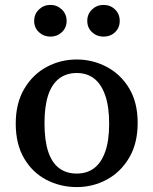

<svg xmlns="http://www.w3.org/2000/svg" viewBox="-20 -748 624 781"><path d="M292 13Q226 13 169 -16.5Q112 -46 78 -104Q44 -162 44 -245Q44 -328 78.5 -386.5Q113 -445 169.5 -475.5Q226 -506 292 -506Q357 -506 414 -476Q471 -446 505.5 -388.5Q540 -331 540 -248Q540 -165 505.5 -106.5Q471 -48 414.5 -17.5Q358 13 292 13ZM292 -42Q334 -42 363 -64Q392 -86 408 -131Q424 -176 424 -245Q424 -314 408 -360Q392 -406 363 -428.5Q334 -451 292 -451Q250 -451 220.5 -428.5Q191 -406 176 -361Q161 -316 161 -247Q161 -177 176 -131.5Q191 -86 220.5 -64Q250 -42 292 -42ZM185 -599Q158 -599 138.5 -617Q119 -635 119 -663Q119 -691 138.5 -709.5Q158 -728 185 -728Q212 -728 231.5 -709.5Q251 -691 251 -663Q251 -635 231.5 -617Q212 -599 185 -599ZM401 -599Q374 -599 354.5 -617Q335 -635 335 -663Q335 -691 354.5 -709.5Q374 -728 401 -728Q429 -728 448 -709.5Q467 -691 467 -663Q467 -635 448 -617Q429 -599 401 -599Z"/></svg>

Font: Source Serif 4 Medium
Style: Regular
Weight: 500
Designer: Frank Grießhammer
Foundry: Adobe Systems Incorporated
Version: Version 4.004;hotconv 1.0.116;makeotfexe 2.5.65601